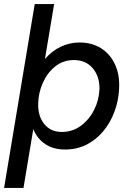

<svg xmlns="http://www.w3.org/2000/svg" viewBox="-29 -720 639 940"><path d="M-9 200 141 -700H236L191 -431Q225 -471 269 -491.5Q313 -512 360 -512Q422 -512 467 -483Q512 -454 535 -402.5Q558 -351 554 -284Q551 -225 531 -172Q511 -119 476.5 -77.5Q442 -36 395 -12Q348 12 290 12Q232 12 192.5 -14.5Q153 -41 134 -88L86 200ZM333 -426Q280 -426 241 -394.5Q202 -363 180.5 -314Q159 -265 158 -214Q156 -152 187.5 -113Q219 -74 273 -74Q327 -74 368 -105Q409 -136 432.5 -183.5Q456 -231 458 -284Q459 -346 425 -386Q391 -426 333 -426Z"/></svg>

Font: Figtree Medium
Style: Italic
Weight: 500
Italic angle: -9.5°
Foundry: Erik Kennedy
Version: Version 2.001; ttfautohint (v1.8.4.7-5d5b);gftools[0.9.27]